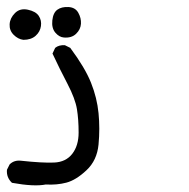

<svg xmlns="http://www.w3.org/2000/svg" viewBox="-32 -374 552 560"><path d="M101.6 164.1Q67.4 170.9 2.9 159.2Q-13.7 143.6 -11.7 121.1L-3.9 105.5Q8.8 92.8 28.3 94.7Q91.8 101.6 126 100.1Q160.2 98.6 178.7 74.7Q197.3 50.8 197.3 12.7Q197.3 -25.4 192.4 -55.7Q187.5 -85.9 164.6 -129.9Q141.6 -173.8 121.1 -217.8L128.9 -234.4Q139.6 -243.2 157.2 -242.2L172.9 -234.4Q215.8 -176.8 233.4 -132.8Q251 -88.9 255.4 -43.9Q259.8 1 255.4 47.4Q251 93.8 220.2 122.6Q189.5 151.4 161.6 158.7Q133.8 166 101.6 164.1ZM36.1 -257.8Q20.5 -259.8 7.8 -272.5Q-4.9 -285.2 -3.9 -303.2Q-2.9 -321.3 11.7 -335.9Q26.4 -350.6 49.3 -345.7Q72.3 -340.8 81.1 -327.6Q89.8 -314.5 87.4 -297.9Q85 -281.2 71.8 -269.5Q58.6 -257.8 36.1 -257.8ZM154.3 -264.6Q140.6 -265.6 129.4 -278.8Q118.2 -292 120.6 -314.5Q123 -336.9 135.3 -345.7Q147.5 -354.5 167.5 -353.5Q187.5 -352.5 196.3 -336.9Q205.1 -321.3 204.1 -304.7Q203.1 -288.1 189.9 -275.4Q176.8 -262.7 154.3 -264.6Z"/></svg>

Font: JasonHandwriting2
Style: Regular
Weight: 400
Version: Version 1.05.10